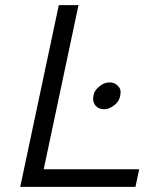

<svg xmlns="http://www.w3.org/2000/svg" viewBox="-20 -731 580 751"><path d="M210 -710.9H287.1L150.9 -68.8H524.4L509.8 0H59.1ZM344.2 -345.2Q343.8 -347.2 346.9 -362.5Q350.1 -377.9 368.9 -393.3Q387.7 -408.7 407.7 -408.7Q427.7 -408.7 439.7 -396.7Q451.7 -384.8 451.7 -373Q451.7 -339.8 429.9 -321.8Q408.2 -303.7 387.9 -303.7Q367.7 -303.7 356 -315.4Q344.2 -327.1 344.2 -345.2Z"/></svg>

Font: Tuffy
Style: Italic
Weight: 400
Italic angle: -12°
Designer: Thatcher Ulrich, Karoly Barta and Michael Everson
Version: Version 001.271